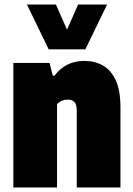

<svg xmlns="http://www.w3.org/2000/svg" viewBox="-20 -828 589 848"><path d="M39 0V-550H199L213 -494H221Q269.5 -559 353 -559Q398 -559 434 -539Q470 -519 491 -474Q512 -429 512 -354V0H319V-339Q319 -367.5 308.2 -377.8Q297.5 -388 280 -388Q250.5 -388 232 -368V0ZM195 -610 99 -808H227L276 -697L325 -808H453L357 -610Z"/></svg>

Font: Encode Sans Condensed Black
Style: Regular
Weight: 900
Width: 3
Designer: Multiple Designers
Foundry: Impallari Type
Version: Version 3.000; ttfautohint (v1.8.3) -l 8 -r 50 -G 200 -x 14 